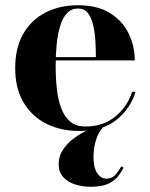

<svg xmlns="http://www.w3.org/2000/svg" viewBox="-20 -490 572 733"><path d="M282 10Q212 10 156.8 -17.8Q101.5 -45.5 69.8 -99Q38 -152.5 38 -230Q38 -307.5 68.8 -361Q99.5 -414.5 153.8 -442.2Q208 -470 278 -470Q352 -470 400 -440Q448 -410 471.2 -362Q494.5 -314 494.5 -259.5H105V-272H346Q346 -303.5 344 -336Q342 -368.5 335.2 -396.2Q328.5 -424 315 -440.8Q301.5 -457.5 278 -457.5Q252.5 -457.5 236 -440Q219.5 -422.5 210 -391.8Q200.5 -361 196.5 -322Q192.5 -283 192.5 -240Q192.5 -191.5 197.2 -149.2Q202 -107 214.5 -75Q227 -43 249 -25Q271 -7 306 -7Q373 -7 419.5 -44.5Q466 -82 484.5 -139.5H497.5Q478 -75.5 425.2 -32.8Q372.5 10 282 10ZM327 223Q294 223 266.2 214Q238.5 205 221.2 186Q204 167 204 137Q204 107 220 82.2Q236 57.5 262.2 38Q288.5 18.5 318.8 4.5Q349 -9.5 377.5 -18L381.5 -10Q371 -4 360.8 12.5Q350.5 29 343.8 54.2Q337 79.5 337 111Q337 149.5 351 170.8Q365 192 386.5 192Q407 192 419.5 178.5Q432 165 443 145L452 150.5Q444.5 164.5 432 181.5Q419.5 198.5 394.8 210.8Q370 223 327 223Z"/></svg>

Font: Bodoni Moda 18pt
Style: Bold
Weight: 700
Designer: Owen Earl
Foundry: indestructible type
Version: Version 2.004